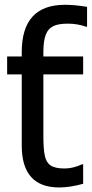

<svg xmlns="http://www.w3.org/2000/svg" viewBox="-20 -785 390 815"><path d="M349.6 -755.9C315.4 -761.7 284.2 -764.6 255.4 -764.6C133.3 -764.6 72.3 -697.8 72.3 -563.5V-545.4H10.3V-469.2H72.3V-167C72.3 -48.3 125.5 10.7 231.4 10.7C262.2 10.7 295.9 5.4 333 -4.9V-87.4H327.6C302.7 -75.7 278.3 -69.8 253.9 -69.8C227.1 -69.8 207.5 -74.2 195.3 -82.5C182.6 -90.8 174.3 -104.5 170.4 -123.5C166 -142.6 164.1 -171.4 164.1 -210V-469.2H333V-545.4H164.1V-564C164.1 -595.7 167.5 -620.6 174.3 -637.7C187.5 -672.4 215.3 -684.6 268.6 -684.6C295.4 -684.6 320.8 -680.2 344.7 -671.9H349.6Z"/></svg>

Font: SG Kara Light
Style: Regular
Weight: 400
Designer: Damoon Khanjanzadeh
Version: Version 1.000